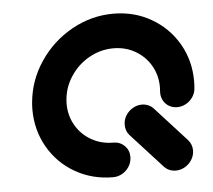

<svg xmlns="http://www.w3.org/2000/svg" viewBox="-43 -569 686 619"><g transform="rotate(-5 299.5 -259.5)"><path d="M563 -61.1Q563 -44.8 554.6 -30.9Q546.3 -17 532.2 -8.7Q518.1 -0.4 502.2 -0.4Q491.1 -0.4 481.3 -4.6Q471.5 -8.9 464.4 -16.7L363.7 -127Q350.7 -140.7 350.7 -161.9Q350.7 -177.8 359.1 -191.5Q367.4 -205.2 381.5 -213.5Q395.6 -221.9 411.1 -221.9Q422.6 -221.9 432.6 -217.4Q442.6 -213 449.3 -205.2L549.6 -95.2Q555.9 -88.5 559.4 -79.6Q563 -70.7 563 -61.1ZM360 -57.4Q360 -41.1 351.7 -27.2Q343.3 -13.3 329.3 -5Q315.2 3.3 299.3 3.3Q231.9 3.3 176.7 -28.3Q121.5 -60 90 -115Q58.5 -170 58.5 -236.3Q58.5 -247.8 59.6 -259.3Q65.9 -330.7 106.5 -390.9Q147 -451.1 210.4 -486.5Q273.7 -521.9 345.2 -521.9Q412.6 -521.9 467.6 -490.2Q522.6 -458.5 554.3 -403.9Q585.9 -349.3 585.9 -283Q585.9 -271.5 584.8 -259.3Q583.7 -244.1 575 -231.3Q566.3 -218.5 553 -211.1Q539.6 -203.7 524.4 -203.7Q509.3 -203.7 497.2 -211.1Q485.2 -218.5 478.9 -231.3Q472.6 -244.1 473.7 -259.3Q474.4 -268.1 474.4 -273Q474.4 -311.1 456.3 -342.6Q438.1 -374.1 406.3 -392.4Q374.4 -410.7 335.6 -410.7Q294.4 -410.7 257.8 -390.4Q221.1 -370 197.8 -335.2Q174.4 -300.4 170.7 -259.3Q170 -250.4 170 -245.6Q170 -207.4 188.1 -175.9Q206.3 -144.4 238.1 -126.1Q270 -107.8 308.9 -107.8Q330.7 -107.8 345.4 -93.3Q360 -78.9 360 -57.4Z"/></g></svg>

Font: 26F Galaxy Sans Black
Style: Italic
Weight: 900
Italic angle: -5°
Designer: C₂₉H₂₅N₃O₅
Version: Version 1.200